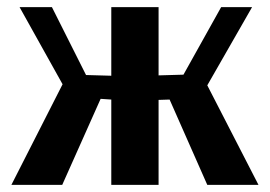

<svg xmlns="http://www.w3.org/2000/svg" viewBox="-20 -520 759 540"><path d="M12 0 156 -283 35 -500H126L222 -309L293 -307V-500H426V-308L496 -310L602 -500H689L563 -280L707 0H563L457 -240L426 -239V0H293V-240L263 -242L155 0Z"/></svg>

Font: Arsenal SC
Style: Bold
Weight: 700
Designer: Andrij Shevchenko
Foundry: Stairsfor
Version: Version 2.001; ttfautohint (v1.8.4.7-5d5b)